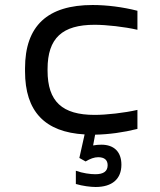

<svg xmlns="http://www.w3.org/2000/svg" viewBox="-20 -529 640 767"><path d="M80 -256V-244C80 -84 159 -1 318 8L297 102L322 116C340 105 357 99 372 99C397 99 410 110 410 131C410 155 394 167 361 167C341 167 310 163 283 153V206C310 214 342 218 362 218C428 218 465 186 465 129C465 77 435 49 385 49C374 49 362 50 352 52L360 9C415 8 473 0 529 -14V-90C477 -78 405 -70 358 -70C229 -70 170 -123 170 -247V-253C170 -377 229 -430 358 -430C405 -430 477 -422 529 -410V-486C470 -501 407 -509 350 -509C170 -509 80 -426 80 -256Z"/></svg>

Font: LT Wave Mono
Style: Regular
Weight: 400
Designer: Daniel Lyons
Version: Version 2.5 (Glyphs App)